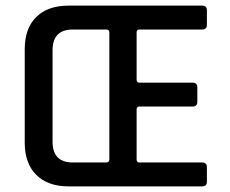

<svg xmlns="http://www.w3.org/2000/svg" viewBox="-20 -663 819 683"><path d="M68 -155V-488Q68 -562 109 -602.5Q150 -643 224 -643H699Q716 -643 716 -626V-575Q716 -558 699 -558H476Q466 -558 466 -548V-379Q466 -369 476 -369H665Q682 -369 682 -352V-301Q682 -284 665 -284H476Q466 -284 466 -274V-96Q466 -85 476 -85H699Q716 -85 716 -68V-17Q716 0 699 0H224Q150 0 109 -41Q68 -82 68 -155ZM239 -85H357Q369 -85 369 -96V-548Q369 -558 357 -558H239Q167 -558 167 -484V-159Q167 -85 239 -85Z"/></svg>

Font: Rajdhani SemiBold
Style: Regular
Weight: 600
Designer: Satya Rajpurohit, Jyotish Sonowal
Foundry: Indian Type Foundry
Version: Version 1.201 February 1, 2022